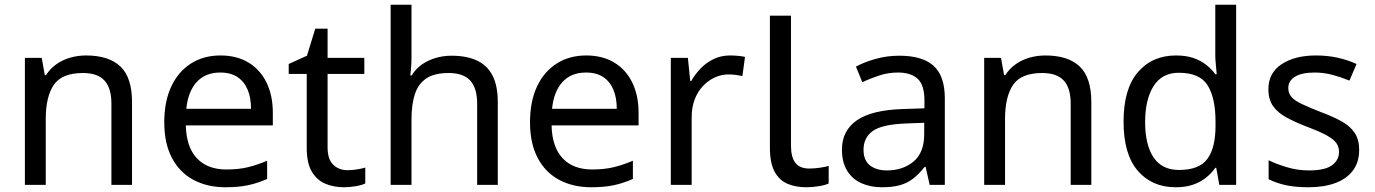

<svg xmlns="http://www.w3.org/2000/svg" viewBox="-20 -780 5799 810"><path d="M343 -546Q439 -546 488 -499.5Q537 -453 537 -349V0H450V-343Q450 -408 421 -440Q392 -472 330 -472Q241 -472 207 -422Q173 -372 173 -278V0H85V-536H156L169 -463H174Q192 -491 218.5 -509.5Q245 -528 277 -537Q309 -546 343 -546Z M910 -546Q979 -546 1028.5 -516Q1078 -486 1104.5 -431.5Q1131 -377 1131 -304V-251H764Q766 -160 810.5 -112.5Q855 -65 935 -65Q986 -65 1025.5 -74.5Q1065 -84 1107 -102V-25Q1066 -7 1026 1.5Q986 10 931 10Q855 10 796.5 -21Q738 -52 705.5 -113.5Q673 -175 673 -264Q673 -352 702.5 -415Q732 -478 785.5 -512Q839 -546 910 -546ZM909 -474Q846 -474 809.5 -433.5Q773 -393 766 -321H1039Q1039 -367 1025 -401Q1011 -435 982.5 -454.5Q954 -474 909 -474Z M1446 -62Q1466 -62 1487 -65.5Q1508 -69 1521 -73V-6Q1507 1 1481 5.5Q1455 10 1431 10Q1389 10 1353.5 -4.5Q1318 -19 1296 -55Q1274 -91 1274 -156V-468H1198V-510L1275 -545L1310 -659H1362V-536H1517V-468H1362V-158Q1362 -109 1385.5 -85.5Q1409 -62 1446 -62Z M1716 -537Q1716 -518 1714.5 -498Q1713 -478 1711 -462H1717Q1734 -490 1760 -508Q1786 -526 1818 -535.5Q1850 -545 1884 -545Q1949 -545 1992.5 -524.5Q2036 -504 2058 -461Q2080 -418 2080 -349V0H1993V-343Q1993 -408 1964 -440Q1935 -472 1873 -472Q1813 -472 1779 -449.5Q1745 -427 1730.5 -383.5Q1716 -340 1716 -277V0H1628V-760H1716Z M2453 -546Q2522 -546 2571.5 -516Q2621 -486 2647.5 -431.5Q2674 -377 2674 -304V-251H2307Q2309 -160 2353.5 -112.5Q2398 -65 2478 -65Q2529 -65 2568.5 -74.5Q2608 -84 2650 -102V-25Q2609 -7 2569 1.5Q2529 10 2474 10Q2398 10 2339.5 -21Q2281 -52 2248.5 -113.5Q2216 -175 2216 -264Q2216 -352 2245.5 -415Q2275 -478 2328.5 -512Q2382 -546 2453 -546ZM2452 -474Q2389 -474 2352.5 -433.5Q2316 -393 2309 -321H2582Q2582 -367 2568 -401Q2554 -435 2525.5 -454.5Q2497 -474 2452 -474Z M3060 -546Q3075 -546 3092.5 -544.5Q3110 -543 3123 -540L3112 -459Q3099 -462 3083.5 -464Q3068 -466 3054 -466Q3023 -466 2995 -453Q2967 -440 2945 -416.5Q2923 -393 2910.5 -360Q2898 -327 2898 -286V0H2810V-536H2882L2892 -438H2896Q2913 -468 2937 -492.5Q2961 -517 2992 -531.5Q3023 -546 3060 -546Z M3381 10Q3337 10 3302.5 -4.5Q3268 -19 3248 -55.5Q3228 -92 3228 -157V-714H3317V-165Q3317 -117 3335.5 -93Q3354 -69 3394 -69Q3416 -69 3439.5 -72.5Q3463 -76 3476 -80V-6Q3462 1 3434.5 5.5Q3407 10 3381 10Z M3774 -545Q3872 -545 3919 -502Q3966 -459 3966 -365V0H3902L3885 -76H3881Q3858 -47 3833.5 -27.5Q3809 -8 3777.5 1Q3746 10 3701 10Q3653 10 3614.5 -7Q3576 -24 3554 -59.5Q3532 -95 3532 -149Q3532 -229 3595 -272.5Q3658 -316 3789 -320L3880 -323V-355Q3880 -422 3851 -448Q3822 -474 3769 -474Q3727 -474 3689 -461.5Q3651 -449 3618 -433L3591 -499Q3626 -518 3674 -531.5Q3722 -545 3774 -545ZM3800 -259Q3700 -255 3661.5 -227Q3623 -199 3623 -148Q3623 -103 3650.5 -82Q3678 -61 3721 -61Q3789 -61 3834 -98.5Q3879 -136 3879 -214V-262Z M4390 -546Q4486 -546 4535 -499.5Q4584 -453 4584 -349V0H4497V-343Q4497 -408 4468 -440Q4439 -472 4377 -472Q4288 -472 4254 -422Q4220 -372 4220 -278V0H4132V-536H4203L4216 -463H4221Q4239 -491 4265.5 -509.5Q4292 -528 4324 -537Q4356 -546 4390 -546Z M4940 10Q4840 10 4780 -59.5Q4720 -129 4720 -267Q4720 -405 4780.5 -475.5Q4841 -546 4941 -546Q4983 -546 5014 -535.5Q5045 -525 5068 -507Q5091 -489 5107 -467H5113Q5112 -480 5109.5 -505.5Q5107 -531 5107 -546V-760H5195V0H5124L5111 -72H5107Q5091 -49 5068 -30.5Q5045 -12 5013.5 -1Q4982 10 4940 10ZM4954 -63Q5039 -63 5073.5 -109.5Q5108 -156 5108 -250V-266Q5108 -366 5075 -419.5Q5042 -473 4953 -473Q4882 -473 4846.5 -416.5Q4811 -360 4811 -265Q4811 -169 4846.5 -116Q4882 -63 4954 -63Z M5714 -148Q5714 -96 5688 -61Q5662 -26 5614 -8Q5566 10 5500 10Q5444 10 5403.5 1Q5363 -8 5332 -24V-104Q5364 -88 5409.5 -74.5Q5455 -61 5502 -61Q5569 -61 5599 -82.5Q5629 -104 5629 -140Q5629 -160 5618 -176Q5607 -192 5578.5 -208Q5550 -224 5497 -244Q5445 -264 5408 -284Q5371 -304 5351 -332Q5331 -360 5331 -404Q5331 -472 5386.5 -509Q5442 -546 5532 -546Q5581 -546 5623.5 -536.5Q5666 -527 5703 -510L5673 -440Q5639 -454 5602 -464Q5565 -474 5526 -474Q5472 -474 5443.5 -456.5Q5415 -439 5415 -409Q5415 -387 5428 -371.5Q5441 -356 5471.5 -341.5Q5502 -327 5553 -307Q5604 -288 5640 -268Q5676 -248 5695 -219.5Q5714 -191 5714 -148Z"/></svg>

Font: uguzrati25
Style: Book
Weight: 400
Designer: Jelle Bosma - Monotype Design Team, Universal Thirst
Foundry: Monotype Imaging Inc.
Version: Version 2.106